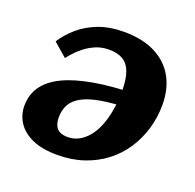

<svg xmlns="http://www.w3.org/2000/svg" viewBox="-105 -660 797 783"><g transform="rotate(20 294.0 -268.5)"><path d="M306 -551Q386 -551 441.5 -523Q497 -495 525.5 -444Q554 -393 554 -324Q554 -270 539 -219.5Q524 -169 496 -126.5Q468 -84 427 -52.5Q386 -21 334 -3.5Q282 14 220 14Q155 14 112 -5Q69 -24 47.5 -56.5Q26 -89 26 -129Q26 -178 52 -214.5Q78 -251 129.5 -275.5Q181 -300 259 -313.5Q337 -327 441 -329L436 -265Q363 -263 312.5 -254.5Q262 -246 231.5 -229.5Q201 -213 187.5 -189Q174 -165 174 -132Q174 -112 180.5 -97.5Q187 -83 200.5 -76Q214 -69 235 -69Q262 -69 284.5 -81.5Q307 -94 325 -116.5Q343 -139 355 -170.5Q367 -202 373.5 -240Q380 -278 380 -321Q380 -371 369 -402Q358 -433 334.5 -447.5Q311 -462 273 -462Q239 -462 210 -448.5Q181 -435 157.5 -414Q134 -393 115 -368L56 -419Q80 -456 114.5 -485.5Q149 -515 196.5 -533Q244 -551 306 -551Z"/></g></svg>

Font: Roboto Serif
Style: Bold Italic
Weight: 700
Italic angle: -10°
Designer: Greg Gazdowicz
Foundry: Commercial Type
Version: Version 1.008